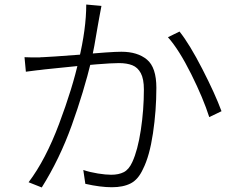

<svg xmlns="http://www.w3.org/2000/svg" viewBox="-20 -802 1040 846"><path d="M418 -728 411 -689Q394 -586 383 -537Q349 -397 296 -249.5Q243 -102 164 24L106 1Q181 -98 240.5 -256.5Q300 -415 327 -537Q360 -675 360 -782L427 -776Q419 -736 418 -728ZM956 -312 902 -286Q876 -368 822.5 -475.5Q769 -583 720 -638L771 -663Q815 -608 871.5 -498Q928 -388 956 -312ZM154 -549Q159 -550 169 -550Q199 -551 330 -561Q467 -574 515 -574Q586 -574 627.5 -539.5Q669 -505 669 -415Q669 -315 654 -214.5Q639 -114 610 -57Q589 -11 556 6Q523 23 473 23Q422 23 356 8L347 -53Q377 -43 411.5 -37.5Q446 -32 470 -32Q503 -32 525.5 -43.5Q548 -55 563 -88Q587 -140 600.5 -229Q614 -318 614 -408Q614 -454 600.5 -479.5Q587 -505 563 -514.5Q539 -524 504 -524Q441 -524 233 -502Q204 -499 175 -496L151 -493Q155 -494 94 -486L88 -550Q105 -549 121 -549Q137 -549 154 -549Z"/></svg>

Font: 寒蝉端黑体 Light
Style: Regular
Weight: 300
Designer: ChillDuanSans {Warren2060}; 
Source Han Sans {Ryoko NISHIZUKA 西塚涼子 (kana, bopomofo & ideographs); Paul D. Hunt (Latin, G
Foundry: ChillType&Adobe
Version: Version 1.300;Glyphs 3.3 (3306)